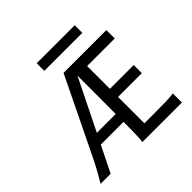

<svg xmlns="http://www.w3.org/2000/svg" viewBox="-214 -1099 1308 1308"><g transform="rotate(-45 440.5 -444.5)"><path d="M542 -334.5V-80.6H622.1Q694.8 -80.6 744.1 -81.5Q793.5 -82.5 822.8 -87.9V0H441.9Q443.4 -8.3 444.6 -20.8Q445.8 -33.2 446.5 -54.2Q447.3 -75.2 447.8 -107.4Q448.2 -139.6 448.7 -188H229.5L136.7 0H39.1Q55.7 -26.9 69.3 -51Q83 -75.2 95.5 -98.4Q107.9 -121.6 119.6 -145.3Q131.3 -168.9 144 -194.8L395.5 -712.9H808.1V-632.3H542V-412.6H771.5V-334.5ZM267.1 -263.7H448.7Q449.2 -329.6 449.2 -419.4V-632.3ZM312.5 -888.7H678.7V-815.4H312.5Z"/></g></svg>

Font: Andika Am
Style: Regular
Weight: 400
Designer: Victor Gaultney, Annie Olsen, Julie Remington, Don Collingsworth, Eric Hays, Becca Hirsbrunner
Foundry: SIL International
Version: Version 5.000